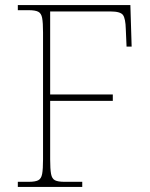

<svg xmlns="http://www.w3.org/2000/svg" viewBox="-20 -734 590 754"><path d="M50 0V-20H93Q118 -20 130 -26Q142 -32 145.5 -51Q149 -70 149 -108V-606Q149 -645 145.5 -663.5Q142 -682 130 -688Q118 -694 93 -694H50V-714H492L497 -551H477L474 -620Q473 -661 463 -675Q453 -689 414 -689H177V-363H423V-338H177V-108Q177 -70 180.5 -51Q184 -32 196 -26Q208 -20 233 -20H303V0Z"/></svg>

Font: Noto Serif Myanmar Thin
Style: Regular
Weight: 100
Designer: Ben Mitchell and the Monotype Design Team
Foundry: Monotype Imaging Inc.
Version: Version 2.106; ttfautohint (v1.8.4.7-5d5b)